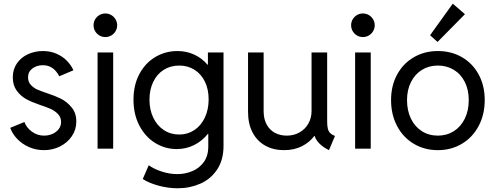

<svg xmlns="http://www.w3.org/2000/svg" viewBox="-20 -800 2667 1033"><path d="M35.2 -112.3 111.3 -143.6Q122.1 -113.3 151.4 -91.8Q180.7 -70.3 216.8 -70.3Q240.7 -70.3 261.7 -79.3Q282.7 -88.4 295.7 -105.2Q308.6 -122.1 308.6 -143.6Q308.6 -168.9 292 -186.3Q275.4 -203.6 252.7 -213.9Q230 -224.1 198.2 -234.4Q196.3 -235.4 187.5 -238.3Q149.9 -251 120.4 -267.3Q90.8 -283.7 69.8 -312.5Q48.8 -341.3 48.8 -383.8Q48.8 -427.2 71.3 -459.5Q93.8 -491.7 130.9 -508.5Q168 -525.4 210.9 -525.4Q251 -525.4 283.9 -511Q316.9 -496.6 339.8 -473.1Q362.8 -449.7 375 -421.9L298.8 -389.6Q268.1 -449.2 210.9 -449.2Q177.7 -449.2 154.3 -431.6Q130.9 -414.1 130.9 -383.8Q130.9 -358.9 146.5 -342.5Q162.1 -326.2 181.9 -317.6Q201.7 -309.1 235.4 -297.9Q275.9 -284.7 307.9 -268.8Q339.8 -252.9 365.2 -222.4Q390.6 -191.9 390.6 -146.5Q390.6 -102.5 366.7 -67.4Q342.8 -32.2 303 -12.2Q263.2 7.8 216.8 7.8Q172.9 7.8 135.3 -9Q97.7 -25.9 71.8 -53.5Q45.9 -81.1 35.2 -112.3Z M504.9 -517.6H588.9V0H504.9ZM483.4 -664.1Q483.4 -681.6 491.9 -696Q500.5 -710.4 514.9 -719Q529.3 -727.5 546.9 -727.5Q564 -727.5 578.6 -719Q593.3 -710.4 601.8 -695.8Q610.4 -681.2 610.4 -664.1Q610.4 -647 601.8 -632.3Q593.3 -617.7 578.6 -609.1Q564 -600.6 546.9 -600.6Q529.3 -600.6 514.9 -609.1Q500.5 -617.7 491.9 -632.1Q483.4 -646.5 483.4 -664.1Z M748 163.1 780.3 88.9Q806.2 108.4 848.9 122.6Q891.6 136.7 934.6 136.7Q975.6 136.7 1013.7 121.1Q1051.8 105.5 1076.2 72.3Q1100.6 39.1 1100.6 -11.7V-80.1H1098.6Q1067.4 -41 1024.2 -19.5Q981 2 930.7 2Q868.2 2 814.9 -30.8Q761.7 -63.5 730 -124Q698.2 -184.6 698.2 -263.7Q698.2 -343.3 730.5 -402.8Q762.7 -462.4 816.7 -493.9Q870.6 -525.4 934.6 -525.4Q983.4 -525.4 1024.9 -506.3Q1066.4 -487.3 1096.2 -452.1H1098.6V-517.6H1182.6V-15.6Q1182.6 61 1147.9 112.5Q1113.3 164.1 1057.1 188.5Q1001 212.9 936.5 212.9Q883.3 212.9 831.5 198.5Q779.8 184.1 748 163.1ZM1102.5 -265.6Q1102.5 -319.8 1082.3 -361.1Q1062 -402.3 1026.1 -424.8Q990.2 -447.3 944.3 -447.3Q897 -447.3 860.6 -424.1Q824.2 -400.9 804.2 -359.1Q784.2 -317.4 784.2 -263.7Q784.2 -209.5 804.7 -166.7Q825.2 -124 861.6 -100.1Q897.9 -76.2 944.3 -76.2Q989.7 -76.2 1025.9 -100.3Q1062 -124.5 1082.3 -167.7Q1102.5 -210.9 1102.5 -265.6Z M1314.5 -198.2V-517.6H1398.4V-202.1Q1398.4 -159.7 1414.8 -129.9Q1431.2 -100.1 1459.2 -85.2Q1487.3 -70.3 1522.5 -70.3Q1561.5 -70.3 1592 -87.9Q1622.6 -105.5 1639.4 -135.7Q1656.2 -166 1656.2 -202.1V-517.6H1740.2V-146.5Q1740.2 -122.6 1743.7 -108.2Q1747.1 -93.8 1756.1 -84.5Q1765.1 -75.2 1782.2 -68.4L1750 7.8Q1720.2 -6.3 1699.7 -26.6Q1679.2 -46.9 1672.9 -68.4H1670.9Q1645.5 -34.2 1604.2 -13.2Q1563 7.8 1507.8 7.8Q1450.2 7.8 1406.5 -16.8Q1362.8 -41.5 1338.6 -87.9Q1314.5 -134.3 1314.5 -198.2Z M1890.6 -517.6H1974.6V0H1890.6ZM1869.1 -664.1Q1869.1 -681.6 1877.7 -696Q1886.2 -710.4 1900.6 -719Q1915 -727.5 1932.6 -727.5Q1949.7 -727.5 1964.4 -719Q1979 -710.4 1987.5 -695.8Q1996.1 -681.2 1996.1 -664.1Q1996.1 -647 1987.5 -632.3Q1979 -617.7 1964.4 -609.1Q1949.7 -600.6 1932.6 -600.6Q1915 -600.6 1900.6 -609.1Q1886.2 -617.7 1877.7 -632.1Q1869.1 -646.5 1869.1 -664.1Z M2084 -261.7Q2084 -338.9 2116.5 -398.7Q2148.9 -458.5 2206.3 -491.9Q2263.7 -525.4 2335.9 -525.4Q2408.7 -525.4 2466.1 -491.9Q2523.4 -458.5 2555.7 -398.7Q2587.9 -338.9 2587.9 -261.7Q2587.9 -183.6 2555.2 -122.1Q2522.5 -60.5 2465.1 -26.4Q2407.7 7.8 2335.9 7.8Q2263.7 7.8 2206.3 -26.4Q2148.9 -60.5 2116.5 -121.8Q2084 -183.1 2084 -261.7ZM2502 -261.7Q2502 -316.9 2480.7 -359.1Q2459.5 -401.4 2421.6 -424.3Q2383.8 -447.3 2335.9 -447.3Q2288.1 -447.3 2250.5 -424.3Q2212.9 -401.4 2191.4 -359.1Q2169.9 -316.9 2169.9 -261.7Q2169.9 -205.1 2190.9 -161.6Q2211.9 -118.2 2249.8 -94.2Q2287.6 -70.3 2335.9 -70.3Q2383.8 -70.3 2421.6 -94.2Q2459.5 -118.2 2480.7 -161.6Q2502 -205.1 2502 -261.7ZM2293.9 -610.4 2416 -780.3 2481.4 -723.6 2334 -574.2Z"/></svg>

Font: Reddit Sans Vanilla
Style: Regular
Weight: 400
Designer: Stephen Hutchings
Foundry: Reddit
Version: Version 1.013